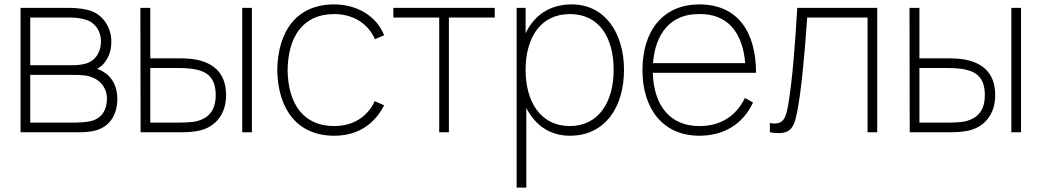

<svg xmlns="http://www.w3.org/2000/svg" viewBox="-20 -598 4709 868"><path d="M72.9 -562.5V0H325C350 0 382.3 0 412.5 -8.3C470.8 -24 510.4 -72.9 510.4 -152.1C510.4 -199 492.7 -243.8 453.1 -269.8C440.6 -278.1 428.1 -284.4 418.8 -286.5C430.2 -292.7 443.8 -303.1 453.1 -315.6C475 -344.8 483.3 -372.9 483.3 -411.5C483.3 -471.9 445.8 -536.5 377.1 -553.1C342.7 -561.5 305.2 -562.5 288.5 -562.5ZM116.7 -518.8H293.8C317.7 -518.8 344.8 -516.7 369.8 -508.3C413.5 -493.8 436.5 -454.2 436.5 -411.5C436.5 -366.7 415.6 -326 370.8 -311.5C352.1 -305.2 325 -303.1 309.4 -303.1H116.7ZM116.7 -259.4H308.3C325 -259.4 342.7 -259.4 360.4 -257.3C424 -250 463.5 -207.3 463.5 -152.1C463.5 -102.1 440.6 -61.5 388.5 -50C368.8 -45.8 339.6 -43.8 325 -43.8H116.7Z M614.6 -562.5 615.6 0H790.6C822.9 0 851 -1 880.2 -7.3C944.8 -20.8 1002.1 -72.9 1002.1 -167.7C1002.1 -274 937.5 -315.6 862.5 -329.2C838.5 -333.3 813.5 -334.4 780.2 -334.4H659.4V-562.5ZM1075 -562.5H1118.8V0H1075ZM659.4 -290.6H778.1C806.3 -290.6 837.5 -289.6 863.5 -284.4C920.8 -272.9 955.2 -242.7 955.2 -167.7C955.2 -89.6 913.5 -62.5 872.9 -51C846.9 -43.8 806.3 -43.8 778.1 -43.8H659.4Z M1716.7 -438.5C1682.3 -525 1594.8 -578.1 1490.6 -578.1C1324 -578.1 1236.5 -461.5 1233.3 -281.2C1236.5 -105.2 1322.9 15.6 1490.6 15.6C1592.7 15.6 1669.8 -31.3 1716.7 -121.9L1674 -140.6C1639.6 -66.7 1572.9 -28.1 1490.6 -28.1C1352.1 -28.1 1282.3 -128.1 1280.2 -281.2C1282.3 -431.3 1349 -534.4 1490.6 -534.4C1575 -534.4 1643.8 -492.7 1675 -420.8Z M2216.7 -562.5H1758.3V-518.8H1965.6V0H2009.4V-518.8H2216.7Z M2564.6 -578.1C2464.6 -578.1 2394.8 -528.1 2356.2 -447.9V-562.5H2315.6V250H2359.4V-110.4C2397.9 -33.3 2464.6 15.6 2556.2 15.6C2715.6 15.6 2801 -113.5 2801 -282.3C2801 -447.9 2715.6 -578.1 2564.6 -578.1ZM2556.2 -28.1C2424 -28.1 2356.2 -137.5 2356.2 -282.3C2356.2 -429.2 2425 -534.4 2556.2 -534.4C2690.6 -534.4 2754.2 -426 2754.2 -282.3C2754.2 -137.5 2686.5 -28.1 2556.2 -28.1Z M3141.7 -28.1C3007.3 -28.1 2935.4 -122.9 2931.2 -268.8H3397.9C3397.9 -453.1 3315.6 -578.1 3141.7 -578.1C2977.1 -578.1 2884.4 -458.3 2884.4 -281.2C2884.4 -107.3 2976 15.6 3141.7 15.6C3252.1 15.6 3338.5 -36.5 3384.4 -134.4L3347.9 -155.2C3306.2 -70.8 3235.4 -28.1 3141.7 -28.1ZM3141.7 -534.4C3269.8 -536.5 3337.5 -450 3349 -312.5H2932.3C2941.7 -444.8 3011.5 -536.5 3141.7 -534.4Z M3584.4 -562.5C3571.9 -360.4 3561.5 -234.4 3543.8 -127.1C3533.3 -66.7 3524 -30.2 3460.4 -41.7V0C3552.1 15.6 3568.8 -16.7 3583.3 -89.6C3601 -177.1 3616.7 -334.4 3629.2 -518.8H3902.1V0H3945.8V-562.5Z M4091.7 -562.5 4092.7 0H4267.7C4300 0 4328.1 -1 4357.3 -7.3C4421.9 -20.8 4479.2 -72.9 4479.2 -167.7C4479.2 -274 4414.6 -315.6 4339.6 -329.2C4315.6 -333.3 4290.6 -334.4 4257.3 -334.4H4136.5V-562.5ZM4552.1 -562.5H4595.8V0H4552.1ZM4136.5 -290.6H4255.2C4283.3 -290.6 4314.6 -289.6 4340.6 -284.4C4397.9 -272.9 4432.3 -242.7 4432.3 -167.7C4432.3 -89.6 4390.6 -62.5 4350 -51C4324 -43.8 4283.3 -43.8 4255.2 -43.8H4136.5Z"/></svg>

Font: Manrope3 Thin
Style: Regular
Weight: 100
Width: 4
Designer: Mikhail Sharanda
Foundry: Mikhail Sharanda
Version: Version 3.000;PS 003.000;hotconv 1.0.88;makeotf.lib2.5.64775